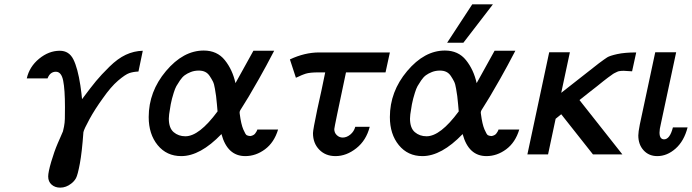

<svg xmlns="http://www.w3.org/2000/svg" viewBox="-20 -715 3204 889"><path d="M104 -352.1Q116.2 -406.2 161.1 -443.1Q206.1 -480 256.8 -480Q299.8 -480 319.8 -439.9Q339.8 -399.9 352.1 -319.8Q357.9 -279.8 359.9 -255.9Q400.9 -311 424.6 -339.6Q448.2 -368.2 486.6 -406Q524.9 -443.8 562.5 -461.4Q600.1 -479 641.1 -480L621.1 -383.8Q597.2 -382.8 578.6 -376.5Q560.1 -370.1 526.6 -341.6Q493.2 -313 456.1 -259.8Q419.9 -210 394.5 -163.6Q369.1 -117.2 366.2 -103Q359.4 -8.8 349.6 43.2Q339.8 95.2 332 109.6Q324.2 124 310.1 134.8Q286.1 153.8 258.8 153.8Q234.9 153.8 219 139.9Q203.1 126 203.1 102.1Q203.1 82 217 34.4Q231 -13.2 247.1 -50.8Q252 -63 261 -82.5Q270 -102.1 271.5 -106.9Q272.9 -111.8 276.4 -128.9Q279.8 -146 280.3 -165Q280.8 -184.1 280.8 -219.2Q280.8 -300.3 272.5 -341.6Q264.2 -382.8 238.8 -382.8Q211.9 -382.8 200.2 -352.1Z M668.5 -172.9Q668.5 -291 748.5 -386Q828.6 -481 923.3 -481Q985.4 -481 1021 -436.5Q1056.6 -392.1 1070.3 -330.1L1153.3 -480H1249.5Q1211.4 -406.7 1179.4 -350.3Q1147.5 -293.9 1132.1 -268.6Q1116.7 -243.2 1106.2 -226.6Q1095.7 -210 1092.5 -204.6Q1089.4 -199.2 1089.4 -192.9Q1089.4 -191.9 1089.8 -189.9Q1090.3 -188 1090.3 -186Q1096.2 -140.1 1106.4 -116Q1116.7 -91.8 1122.6 -88.9Q1128.4 -85.9 1138.7 -85Q1145.5 -85.9 1151.6 -88.9Q1157.7 -91.8 1161.1 -96.4Q1164.6 -101.1 1167 -105Q1169.4 -108.9 1170.4 -111.8L1171.4 -115.2H1267.6Q1249.5 -55.2 1207 -23.7Q1164.6 7.8 1115.7 7.8Q1032.7 7.8 1005.4 -94.2Q907.2 7.8 819.3 7.8Q751.5 7.8 710 -43Q668.5 -93.8 668.5 -172.9ZM761.7 -166Q761.7 -122.1 784.2 -103Q806.6 -84 838.4 -84Q902.3 -84 987.3 -199.2Q986.3 -207 984.4 -232.4Q982.4 -257.8 980.5 -270Q978.5 -282.2 975.1 -304.2Q971.7 -326.2 965.6 -338.1Q959.5 -350.1 950.9 -363Q942.4 -376 929.9 -382.1Q917.5 -388.2 900.4 -388.2Q880.4 -388.2 863.5 -381.6Q846.7 -375 835.2 -366.5Q823.7 -357.9 813.2 -342.5Q802.7 -327.1 796.6 -316.2Q790.5 -305.2 784.4 -285.6Q778.3 -266.1 776.4 -258.1Q774.4 -250 770.5 -231.9L767.6 -213.9Q761.7 -182.1 761.7 -166Z M1322.3 -439.9Q1391.1 -472.2 1458 -472.2H1785.2L1765.1 -379.9H1582Q1527.8 -125 1527.8 -117.2Q1527.8 -100.1 1539.6 -89.1Q1551.3 -78.1 1566.9 -78.1Q1585 -78.1 1602.1 -92Q1619.1 -106 1625 -127.9H1691.9Q1675.8 -64.9 1629.9 -28.6Q1584 7.8 1533.2 7.8Q1487.3 7.8 1458.3 -22Q1429.2 -51.8 1429.2 -98.1V-99.1Q1429.2 -113.3 1449.2 -209Q1470.2 -301.8 1485.8 -379.9H1452.1Q1442.4 -379.9 1434.3 -379.4Q1426.3 -378.9 1420.2 -378.4Q1414.1 -377.9 1406.5 -376.5Q1398.9 -375 1396 -374Q1393.1 -373 1385 -370.1Q1377 -367.2 1375 -366.2Q1373 -365.2 1363 -360.6Q1353 -356 1350.1 -355Z M1785.2 -172.9Q1785.2 -291 1865.2 -386Q1945.3 -481 2040 -481Q2102.1 -481 2137.7 -436.5Q2173.3 -392.1 2187 -330.1L2270 -480H2366.2Q2328.1 -406.7 2296.1 -350.3Q2264.2 -293.9 2248.8 -268.6Q2233.4 -243.2 2222.9 -226.6Q2212.4 -210 2209.2 -204.6Q2206.1 -199.2 2206.1 -192.9Q2206.1 -191.9 2206.5 -189.9Q2207 -188 2207 -186Q2212.9 -140.1 2223.1 -116Q2233.4 -91.8 2239.3 -88.9Q2245.1 -85.9 2255.4 -85Q2262.2 -85.9 2268.3 -88.9Q2274.4 -91.8 2277.8 -96.4Q2281.2 -101.1 2283.7 -105Q2286.1 -108.9 2287.1 -111.8L2288.1 -115.2H2384.3Q2366.2 -55.2 2323.7 -23.7Q2281.2 7.8 2232.4 7.8Q2149.4 7.8 2122.1 -94.2Q2023.9 7.8 1936 7.8Q1868.2 7.8 1826.7 -43Q1785.2 -93.8 1785.2 -172.9ZM1878.4 -166Q1878.4 -122.1 1900.9 -103Q1923.3 -84 1955.1 -84Q2019 -84 2104 -199.2Q2103 -207 2101.1 -232.4Q2099.1 -257.8 2097.2 -270Q2095.2 -282.2 2091.8 -304.2Q2088.4 -326.2 2082.3 -338.1Q2076.2 -350.1 2067.6 -363Q2059.1 -376 2046.6 -382.1Q2034.2 -388.2 2017.1 -388.2Q1997.1 -388.2 1980.2 -381.6Q1963.4 -375 1951.9 -366.5Q1940.4 -357.9 1929.9 -342.5Q1919.4 -327.1 1913.3 -316.2Q1907.2 -305.2 1901.1 -285.6Q1895 -266.1 1893.1 -258.1Q1891.1 -250 1887.2 -231.9L1884.3 -213.9Q1878.4 -182.1 1878.4 -166ZM2050.3 -517.1 2166.5 -694.8H2262.2L2125.5 -517.1Z M2421.9 0 2522.9 -473.1H2618.7L2578.6 -285.2L2752.9 -421.9Q2779.8 -441.9 2791.7 -449.5Q2803.7 -457 2838.1 -464.6Q2872.6 -472.2 2925.8 -472.2L2906.7 -384.8Q2899.9 -384.8 2886.7 -386Q2873.5 -387.2 2867.7 -387.2Q2860.8 -387.2 2856.2 -386.7Q2851.6 -386.2 2846.7 -385.5Q2841.8 -384.8 2836.2 -381.8Q2830.6 -378.9 2825.2 -376.5Q2819.8 -374 2811.3 -367.4Q2802.7 -360.8 2794.7 -355.5Q2786.6 -350.1 2772.2 -338.1Q2757.8 -326.2 2744.4 -315.7Q2731 -305.2 2707.8 -287.1Q2684.6 -269 2663.6 -252V-251L2861.8 0H2725.6L2578.6 -186L2552.7 -165L2517.6 0Z M2935.5 -87.9Q2935.5 -103 2942.4 -138.2L3013.7 -472.2L3014.6 -473.1H3110.8L3039.6 -140.1Q3033.7 -116.2 3033.7 -101.1Q3033.7 -70.3 3054.7 -69.8Q3081.5 -69.8 3095.7 -125H3163.6Q3147.5 -62 3108.2 -27.1Q3068.8 7.8 3023.4 7.8Q2984.4 7.8 2960 -19Q2935.5 -45.9 2935.5 -87.9Z"/></svg>

Font: CMU Bright
Style: SemiBoldOblique
Weight: 600
Italic angle: -12°
Version: Version 0.7.0